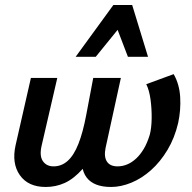

<svg xmlns="http://www.w3.org/2000/svg" viewBox="-20 -731 764 764"><path d="M162 13Q92 13 59 -34Q26 -81 42 -153L103 -421H208L146 -153Q136 -111 150.5 -90Q165 -69 193 -69Q225 -69 249.5 -91Q274 -113 292 -158.5Q310 -204 323 -273L351 -421H461L400 -142Q393 -107 405.5 -88Q418 -69 448 -69Q467 -69 485.5 -76.5Q504 -84 521 -99.5Q538 -115 552 -138.5Q566 -162 576 -195Q583 -222 583.5 -260Q584 -298 579 -335Q574 -372 562 -396L671 -436Q694 -396 697 -344.5Q700 -293 689 -242Q675 -182 646.5 -134.5Q618 -87 581 -54Q544 -21 502.5 -4Q461 13 422 13Q353 13 324.5 -25Q296 -63 311 -136L332 -240L383 -166Q343 -97 308 -58Q273 -19 237.5 -3Q202 13 162 13ZM281 -505 431 -711H506L473 -643L361 -505ZM489 -505 437 -641 431 -711H506L569 -505Z"/></svg>

Font: Ysabeau Infant
Style: Bold Italic
Weight: 700
Italic angle: -12°
Designer: Christian Thalmann (Catharsis Fonts)
Version: Version 2.001;gftools[0.9.30]; featfreeze: ss01,ss02,lnum